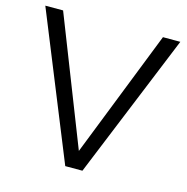

<svg xmlns="http://www.w3.org/2000/svg" viewBox="-104 -799 873 897"><g transform="rotate(15 332.5 -350.0)"><path d="M6 -700H92L333 -85L575 -700H659L373 0H290Z"/></g></svg>

Font: Alexandria Light
Style: Regular
Weight: 300
Designer: Mohamed Gaber
Foundry: Kief Type Foundry
Version: Version 5.100